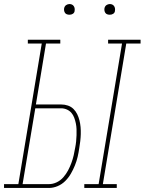

<svg xmlns="http://www.w3.org/2000/svg" viewBox="-54 -932 717 952"><path d="M364 0V-19H435L551 -716H482V-735H643V-716H572L456 -19H525V0ZM-34 0V-19H37L153 -716H84V-735H245V-716H174L124 -414H249Q267 -414 283 -408.5Q299 -403 310.5 -391.5Q322 -380 329 -365.5Q336 -351 340 -335Q344 -319 345.5 -302Q347 -285 346.5 -267.5Q346 -250 344 -232.5Q342 -215 339 -198Q336 -176 331 -154.5Q326 -133 317.5 -112Q309 -91 297.5 -71Q286 -51 269.5 -34.5Q253 -18 231.5 -9Q210 0 188 0ZM188 -19Q208 -19 227 -28Q246 -37 260 -53Q274 -69 283.5 -87Q293 -105 300 -124Q307 -143 311.5 -162.5Q316 -182 319 -201Q322 -216 323.5 -231Q325 -246 325.5 -261.5Q326 -277 325.5 -291.5Q325 -306 322 -320.5Q319 -335 314 -348.5Q309 -362 300 -372.5Q291 -383 277.5 -389Q264 -395 249 -395H121L58 -19ZM490 -859Q484 -859 478 -861Q472 -863 468.5 -868Q465 -873 464 -879Q463 -885 464 -891Q465 -896 467.5 -900Q470 -904 473.5 -906.5Q477 -909 481.5 -910.5Q486 -912 490 -912Q497 -912 502.5 -909.5Q508 -907 511.5 -902Q515 -897 516 -891Q517 -885 516 -879Q516 -874 513.5 -870Q511 -866 507 -863.5Q503 -861 499 -860Q495 -859 490 -859ZM290 -859Q284 -859 278 -861Q272 -863 268.5 -868Q265 -873 264 -879Q263 -885 264 -891Q265 -896 267.5 -900Q270 -904 273.5 -906.5Q277 -909 281.5 -910.5Q286 -912 290 -912Q297 -912 302.5 -909.5Q308 -907 311.5 -902Q315 -897 316 -891Q317 -885 316 -879Q316 -874 313.5 -870Q311 -866 307 -863.5Q303 -861 299 -860Q295 -859 290 -859Z"/></svg>

Font: Iosevka Curly Slab ThExObl
Style: Regular
Weight: 100
Width: 7
Italic angle: -9°
Monospace: yes
Designer: Belleve Invis
Foundry: Belleve Invis
Version: Version 11.1.0; ttfautohint (v1.8.3)